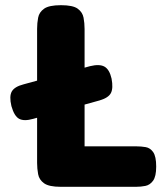

<svg xmlns="http://www.w3.org/2000/svg" viewBox="-20 -711 648 740"><path d="M108 -253Q73 -243 54 -253Q35 -263 24 -302Q15 -340 25.5 -358.5Q36 -377 71 -386L327 -456Q364 -465 383 -454Q402 -443 410 -408Q417 -371 407.5 -352.5Q398 -334 364 -324ZM214 9Q169 9 150 -4.5Q131 -18 127 -39.5Q123 -61 123 -83V-600Q123 -622 127 -643Q131 -664 150 -677.5Q169 -691 215 -691Q261 -691 279.5 -677.5Q298 -664 302 -643Q306 -622 306 -599V-147H505Q524 -147 541.5 -144Q559 -141 570.5 -124.5Q582 -108 582 -69Q582 -31 570 -14.5Q558 2 540.5 5.5Q523 9 504 9Z"/></svg>

Font: Fredoka SemiCondensed
Style: Bold
Weight: 700
Width: 4
Designer: Ben Nathan
Foundry: Milena B. Brandão, Ben Nathan
Version: Version 2.001